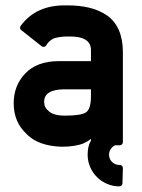

<svg xmlns="http://www.w3.org/2000/svg" viewBox="-20 -531 520 705"><path d="M301.8 36.6Q301.8 22.5 304.4 9.8Q307.1 -2.9 314 -15.1V-21Q301.8 -11.2 287.1 -4.9H287.6Q256.3 7.8 207 7.8Q121.6 5.4 78.1 -38.1H78.6Q30.3 -82 30.3 -151.4Q30.3 -216.8 72.3 -260.7Q114.3 -305.7 194.3 -306.6H314V-346.2Q314.9 -399.4 229 -397Q199.2 -397 177.7 -390.1Q169.4 -386.2 161.9 -379.6Q154.3 -373 150.4 -365.2Q147.5 -360.4 142.3 -359.1Q137.2 -357.9 132.8 -361.3L58.1 -420.4Q54.2 -422.9 53.7 -427.7Q53.2 -432.6 56.2 -436.5Q113.3 -513.7 224.1 -511.2Q270 -511.7 306.9 -502.9Q343.8 -494.1 372.6 -474.6Q430.7 -433.6 431.2 -340.3V-9.3Q431.2 -4.4 428 -1Q424.8 2.4 419.4 2.4H402.3Q392.6 7.3 386.5 16.6Q380.4 25.9 380.4 36.6Q380.4 52.7 391.4 63.7Q402.3 74.7 419.4 74.7Q424.8 74.7 428 78.1Q431.2 81.5 431.2 86.4L429.7 142.1Q429.7 146.5 426.3 149.9Q422.9 153.3 418 153.3Q394 153.3 372.8 144Q351.6 134.8 335.9 119.1Q320.3 103.5 311 82.3Q301.8 61 301.8 36.6ZM314 -203.1H212.9Q141.1 -201.2 142.1 -156.2Q142.1 -136.2 159.2 -122.6Q176.8 -106.4 219.2 -106.4Q247.6 -106.4 267.1 -109.4Q286.6 -112.3 296.9 -119.1H296.4Q314 -130.9 314 -179.2Z"/></svg>

Font: Alte DIN 1451 Mittelschrift
Style: Bold
Weight: 700
Designer: Peter Wiegel
Foundry: Peter Wiegel
Version: Version 1.003